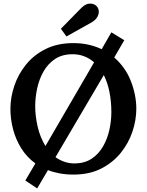

<svg xmlns="http://www.w3.org/2000/svg" viewBox="-20 -956 817 1069"><path d="M389 16Q348 16 312.5 9.5Q277 3 247 -9L187 93L121 49L177 -46Q128 -82 97.5 -131.5Q67 -181 52.5 -237.5Q38 -294 38 -350Q38 -413 59.5 -477.5Q81 -542 124.5 -596Q168 -650 234 -683Q300 -716 388 -716Q434 -716 473.5 -707Q513 -698 546 -682L600 -776L672 -732L616 -636Q679 -581 709 -503.5Q739 -426 739 -350Q739 -288 717.5 -223.5Q696 -159 652.5 -105Q609 -51 543.5 -17.5Q478 16 389 16ZM176 -364Q176 -311 189.5 -251.5Q203 -192 233 -143L504 -609Q479 -631 447.5 -643Q416 -655 379 -654Q324 -653 285 -626.5Q246 -600 222 -557.5Q198 -515 187 -464Q176 -413 176 -364ZM397 -46Q452 -47 490.5 -72.5Q529 -98 553.5 -140.5Q578 -183 589 -233Q600 -283 600 -332Q600 -391 589.5 -443.5Q579 -496 558 -538L289 -81Q311 -65 338 -55.5Q365 -46 397 -46ZM350 -753 319 -796 435 -914Q459 -937 484 -936Q509 -935 522 -917Q535 -898 527.5 -874Q520 -850 493 -833Z"/></svg>

Font: Lora SemiBold
Style: Regular
Weight: 600
Designer: Olga Karpushina, Alexei Vanyashin (Cyrillic)
Foundry: Cyreal
Version: Version 3.011; ttfautohint (v1.8.4.7-5d5b)